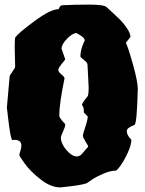

<svg xmlns="http://www.w3.org/2000/svg" viewBox="-20 -797 630 836"><path d="M248 -585 264 -539Q264 -537 249 -519Q234 -501 234 -492.5Q234 -484 247.5 -473Q261 -462 261 -456Q238 -344 238 -294Q238 -283 262 -259Q264 -257 264 -251.5Q264 -246 254.5 -224.5Q245 -203 245 -199Q245 -172 269 -144Q293 -116 314 -116Q327 -116 336.5 -126.5Q346 -137 354 -147L363 -157Q364 -158 364 -160Q364 -162 352.5 -180.5Q341 -199 341 -206Q341 -213 351.5 -244.5Q362 -276 362 -290L346 -306Q345 -307 345 -312V-314Q345 -331 338 -338L337 -341Q339 -351 361 -377Q366 -382 366 -418L361 -515Q361 -524 345.5 -536Q330 -548 330 -551Q330 -577 344 -610L349 -621Q349 -633 322 -648L313 -653Q296 -653 272 -628.5Q248 -604 248 -585ZM532 -227Q532 -207 552 -189Q552 -167 537 -133.5Q522 -100 505.5 -77Q489 -54 484 -54Q461 -54 430.5 -41Q400 -28 381 -15L362 -2Q352 7 270 16L243 19Q201 19 156 -16.5Q111 -52 87.5 -85Q64 -118 64 -122Q64 -126 68.5 -139Q73 -152 73 -164Q73 -188 42 -188L34 -187Q26 -187 14 -294L10 -329L22 -465Q22 -468 34 -485Q46 -502 46 -506L44 -592Q44 -631 47 -635Q60 -653 130 -705Q200 -757 235 -757Q242 -774 250 -774Q300 -777 366.5 -777Q433 -777 444 -766Q445 -765 467 -745Q489 -725 504 -710Q519 -695 533.5 -673Q548 -651 548 -636L528 -611Q539 -588 559.5 -514.5Q580 -441 580 -409Q576 -253 565 -253Q532 -240 532 -227Z"/></svg>

Font: Piedra
Style: Regular
Weight: 400
Designer: Angel Koziupa & Ale Paul
Foundry: Angel Koziupa and Alejandro Paul
Version: Version 1.000